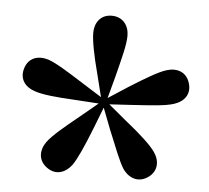

<svg xmlns="http://www.w3.org/2000/svg" viewBox="-40 -871 564 519"><g transform="rotate(5 242.5 -611.5)"><path d="M236.6 -594.2H247.9L267.4 -666.8C280 -717.1 290.2 -753.8 290.2 -779.2C290.2 -806.8 273.5 -829.4 243.1 -829.4C213.4 -829.4 197.3 -806.8 197.3 -779.2C197.3 -757.2 204.5 -719.6 218.5 -666.8ZM241.6 -589.1 244.6 -600.5 182.5 -639.5C137.9 -667.9 105.2 -688.4 83.2 -696.1C54.9 -705 28.3 -696.5 19.6 -667.1C10.7 -638.2 26.7 -616.6 53.8 -608C74.3 -600.7 111.9 -596.6 167.1 -593.9ZM247.6 -591.4 238.6 -598.2 181.3 -550.8C140.4 -517.6 110.8 -492.9 96.6 -473.7C80 -450.2 80.1 -422.5 104.5 -404.9C129.2 -386.6 155.2 -395.9 172.4 -418.3C184.6 -435.6 200.5 -470.6 220.7 -522ZM247.6 -598.5 238.6 -591.9 265.1 -523C285.5 -473.6 298.9 -437.5 312.1 -417.6C329.5 -394.5 356 -386.6 380.9 -404.9C404.4 -422.5 404.5 -450.2 388.1 -473C375.9 -490.7 346.9 -517.2 304.8 -550.8ZM241.6 -600.5 244.6 -589.4 318.8 -593.9C371.4 -597.4 408.8 -599.2 432.2 -607C459.5 -615.9 476 -637.5 466.1 -667.1C457.2 -695.5 431.3 -704.3 403.2 -695.4C382.7 -689.1 349.4 -669.6 303.7 -640.8Z"/></g></svg>

Font: Source Han Serif TW VF
Style: Regular
Weight: 250
Designer: Ryoko NISHIZUKA 西塚涼子 (kana & ideographs); Frank Grießhammer (Latin, Greek & Cyrillic); Wenlong ZHANG 张文龙 (bopomofo); San
Foundry: Adobe
Version: Version 2.002;hotconv 1.1.0;makeotfexe 2.6.0